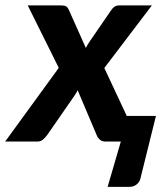

<svg xmlns="http://www.w3.org/2000/svg" viewBox="-64 -536 636 727"><path d="M158.5 -279 41 -515.5H166.5Q180.5 -515.5 186.5 -511.8Q192.5 -508 196.5 -499L261 -354.5Q264 -361 267.8 -367Q271.5 -373 276 -379.5L356 -496Q368.5 -515.5 386 -515.5H511L331 -278.5L416 -97H526.5L469.5 132.5Q467 150.5 455 161Q443 171.5 427 171.5H343.5L393.5 0H336Q322 0 314 -7.2Q306 -14.5 302 -24.5L230 -194.5Q227.5 -189 224.5 -184Q221.5 -179 218.5 -174.5L114.5 -24.5Q107.5 -15 98.8 -7.5Q90 0 77 0H-44.5Z"/></svg>

Font: Lato Heavy
Style: Italic
Weight: 800
Italic angle: -7°
Designer: Lukasz Dziedzic
Foundry: tyPoland Lukasz Dziedzic
Version: Version 2.007; 2014-02-27